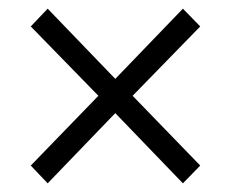

<svg xmlns="http://www.w3.org/2000/svg" viewBox="-20 -551 532 443"><path d="M51 -169 207 -330 51 -490 90 -531 246 -369 402 -531 442 -490 286 -330 442 -169 402 -128 246 -290 90 -128Z"/></svg>

Font: Assistant-zap
Style: zap
Weight: 400
Designer: Hebrew By Ben Nathan, Latin by Paul Hunt
Version: Version 2.001